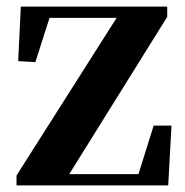

<svg xmlns="http://www.w3.org/2000/svg" viewBox="-20 -561 561 581"><path d="M30 0V-30L345 -526V-496L337 -507H230H99L136 -526L87 -373L35 -376L43 -541H486V-510L177 -14L182 -53L184 -34H293H424L394 -18L445 -181H499L489 0Z"/></svg>

Font: Noto Serif KR ExtraLight ExtraBold
Style: Regular
Weight: 800
Version: Version 2.003-H1;hotconv 1.1.1;makeotfexe 2.6.0